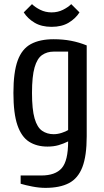

<svg xmlns="http://www.w3.org/2000/svg" viewBox="-20 -700 505 930"><path d="M200 210Q170 210 136.5 203.5Q103 197 80 190V150H180Q248 150 279 114.5Q310 79 310 -15Q288 -4 264 3Q240 10 210 10Q158 10 121 -13.5Q84 -37 64.5 -93.5Q45 -150 45 -250Q45 -350 65.5 -406.5Q86 -463 129.5 -486.5Q173 -510 240 -510Q285 -510 324 -502.5Q363 -495 400 -480V-40Q400 55 379 109.5Q358 164 314 187Q270 210 200 210ZM240 -50Q259 -50 279 -56.5Q299 -63 310 -70V-450H240Q208 -450 184 -433.5Q160 -417 147.5 -373.5Q135 -330 135 -250Q135 -170 147.5 -126.5Q160 -83 184 -66.5Q208 -50 240 -50ZM230 -570Q181 -570 147.5 -590Q114 -610 95 -640L135 -680Q150 -665 175 -652.5Q200 -640 230 -640Q260 -640 285 -652.5Q310 -665 325 -680L365 -640Q346 -610 312.5 -590Q279 -570 230 -570Z"/></svg>

Font: Cuprum
Style: Regular
Weight: 400
Designer: Jovanny Lemonad
Foundry: Jovanny Lemonad
Version: Version 3.000